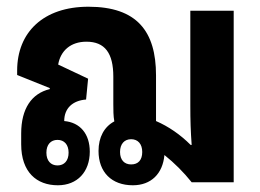

<svg xmlns="http://www.w3.org/2000/svg" viewBox="-20 -542 774 571"><path d="M152 9C210 9 247 -31 247 -91C247 -144 218 -178 171 -182C171 -220 196 -243 236 -246L242 -308L153 -350C160 -391 190 -418 237 -418C292 -418 317 -384 317 -314V-232C317 -215 317 -197 320 -181C290 -165 273 -134 273 -93C273 -30 312 9 375 9C429 9 464 -25 469 -81C499 -57 526 -30 550 0H675V-510H546V-228C546 -184 547 -152 550 -111H547C516 -142 481 -166 444 -182V-318C444 -449 387 -522 243 -522C109 -522 31 -446 31 -332V-319L128 -280V-277C74 -264 43 -219 43 -145V-113C43 -30 89 9 152 9ZM370 -53C350 -53 337 -66 337 -90C337 -114 350 -128 370 -128C390 -128 403 -114 403 -90C403 -66 391 -53 370 -53ZM151 -50C131 -50 118 -64 118 -88C118 -112 131 -126 151 -126C171 -126 184 -112 184 -88C184 -64 171 -50 151 -50Z"/></svg>

Font: Noto Sans Thai Looped UI Narrow
Style: Bold
Weight: 700
Width: 4
Designer: Cadson Demak Team
Foundry: Cadson Demak Co., Ltd.
Version: Version 1.000